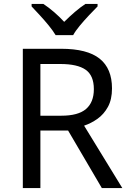

<svg xmlns="http://www.w3.org/2000/svg" viewBox="-20 -964 662 984"><path d="M294 -714Q427 -714 490.5 -663.5Q554 -613 554 -511Q554 -454 533 -416Q512 -378 479.5 -355Q447 -332 411 -320L607 0H502L329 -295H187V0H97V-714ZM289 -636H187V-371H294Q381 -371 421 -405.5Q461 -440 461 -507Q461 -577 419 -606.5Q377 -636 289 -636ZM265 -784Q252 -806 230 -833Q208 -860 184 -886Q160 -912 142 -931V-944H202Q228 -927 256 -903Q284 -879 309 -852Q336 -879 364 -903Q392 -927 418 -944H480V-931Q461 -912 436.5 -886Q412 -860 389.5 -833Q367 -806 355 -784Z"/></svg>

Font: Apis
Style: Regular
Weight: 400
Designer: Monotype Design Team
Foundry: Monotype Imaging Inc.
Version: Version 2.000; build 0001